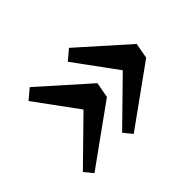

<svg xmlns="http://www.w3.org/2000/svg" viewBox="-99 -668 830 830"><g transform="rotate(-45 316.5 -252.5)"><path d="M381 -483 335 -444 477 -250 284 -61 316 -22 587 -217 600 -288ZM141 -483 95 -444 237 -250 44 -61 76 -22 347 -217 360 -288Z"/></g></svg>

Font: Source Serif Pro Black
Style: Italic
Weight: 900
Italic angle: -12°
Designer: Frank Grießhammer
Foundry: Adobe Systems Incorporated
Version: Version 3.001;hotconv 1.0.111;makeotfexe 2.5.65597